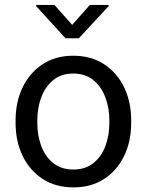

<svg xmlns="http://www.w3.org/2000/svg" viewBox="-20 -770 610 799"><path d="M44.9 -258.3V-269.5Q44.9 -345.7 74.2 -406.5Q103.5 -467.3 157.2 -502.7Q210.9 -538.1 284.7 -538.1Q359.4 -538.1 413.3 -502.7Q467.3 -467.3 496.6 -406.5Q525.9 -345.7 525.9 -269.5V-258.3Q525.9 -181.6 496.6 -121.1Q467.3 -60.5 413.3 -25.4Q359.4 9.8 285.6 9.8Q211.4 9.8 157.5 -25.4Q103.5 -60.5 74.2 -121.1Q44.9 -181.6 44.9 -258.3ZM135.3 -269.5V-258.3Q135.3 -206.1 151.9 -161.9Q168.5 -117.7 201.9 -91.1Q235.4 -64.5 285.6 -64.5Q335 -64.5 368.4 -91.1Q401.9 -117.7 418.5 -161.9Q435.1 -206.1 435.1 -258.3V-269.5Q435.1 -321.3 418.2 -365.5Q401.4 -409.7 368.2 -436.8Q335 -463.9 284.7 -463.9Q234.9 -463.9 201.7 -436.8Q168.5 -409.7 151.9 -365.5Q135.3 -321.3 135.3 -269.5ZM206.5 -749.5 280.3 -666.5 354 -749.5H432.1V-744.6L308.1 -610.8H252.4L130.4 -744.6V-749.5Z"/></svg>

Font: RobotoDEMO
Style: Regular
Weight: 400
Designer: Christian Robertson
Foundry: Google
Version: Version 2.136